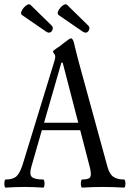

<svg xmlns="http://www.w3.org/2000/svg" viewBox="-22 -853 599 876"><path d="M4 3Q0 3 -1.5 -6Q-3 -15 -1.5 -24.5Q0 -34 4 -34Q36 -34 52 -47.5Q68 -61 81 -101L228 -580Q229 -585 229.5 -588.5Q230 -592 230 -596Q230 -602 225 -608Q220 -614 220 -618Q220 -622 234 -631Q241 -635 252.5 -643.5Q264 -652 272 -659Q297 -678 301 -678Q311 -678 316 -655Q321 -633 326.5 -612Q332 -591 336 -575L468 -93Q477 -59 495 -46.5Q513 -34 544 -34Q548 -34 549.5 -24.5Q551 -15 549.5 -6Q548 3 544 3Q496 0 448 0Q400 0 353 3Q349 3 347.5 -6Q346 -15 347.5 -24.5Q349 -34 353 -34Q385 -34 390.5 -46.5Q396 -59 387 -93L344 -259H169L121 -92Q111 -58 123 -46Q135 -34 175 -34Q179 -34 180.5 -24.5Q182 -15 180.5 -6Q179 3 175 3Q133 0 90 0Q48 0 4 3ZM179 -293H335L264 -567H258ZM201 -704Q196 -704 188 -709L79 -784Q72 -789 75 -798.5Q78 -808 86 -817.5Q94 -827 103 -831.5Q112 -836 118 -830L214 -736Q222 -728 217 -716Q212 -704 201 -704ZM368 -704Q363 -704 355 -709L246 -784Q239 -789 242 -798.5Q245 -808 253 -817.5Q261 -827 270 -831.5Q279 -836 285 -830L381 -736Q389 -728 384 -716Q379 -704 368 -704Z"/></svg>

Font: Junicode Two Beta Condensed
Style: Regular
Weight: 400
Width: 3
Designer: Peter S. Baker
Foundry: Briery Creek Software
Version: Version 1.053; ttfautohint (v1.8.4)